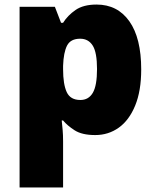

<svg xmlns="http://www.w3.org/2000/svg" viewBox="-20 -583 683 843"><path d="M404 -563Q496 -563 548 -489.5Q600 -416 600 -278Q600 -184 573.5 -119.5Q547 -55 501.5 -22.5Q456 10 398 10Q340 10 307.5 -11Q275 -32 257 -54H251Q253 -35 255 -13Q257 9 257 38V240H66V-553H221L248 -483H257Q277 -515 311.5 -539Q346 -563 404 -563ZM332 -413Q290 -413 274.5 -383Q259 -353 257 -294V-279Q257 -213 273 -178.5Q289 -144 333 -144Q369 -144 387.5 -175.5Q406 -207 406 -280Q406 -353 387 -383Q368 -413 332 -413Z"/></svg>

Font: Noto Sans Meetei Mayek Black
Style: Regular
Weight: 900
Designer: Monotype Design Team and Neelakash Kshetrimayum
Foundry: Monotype Imaging Inc.
Version: Version 2.002; ttfautohint (v1.8.4.7-5d5b)